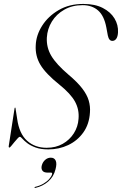

<svg xmlns="http://www.w3.org/2000/svg" viewBox="-20 -730 605 951"><path d="M219.5 10Q181.5 10 156 0.5Q130.5 -9 114.8 -21.2Q99 -33.5 90.8 -43Q82.5 -52.5 78 -52.5Q74.5 -52.5 67 -44.2Q59.5 -36 51 -25.8Q42.5 -15.5 35.8 -7.2Q29 1 26.5 1Q24.5 1 23.8 -0.8Q23 -2.5 23 -5L52 -192.5Q52.5 -195 53 -196Q53.5 -197 54.5 -197Q56 -197 56.5 -196Q57 -195 57 -192.5L65 -141.5Q75 -68 114 -33Q153 2 211 2Q256 2 290.5 -17.5Q325 -37 345.8 -69.8Q366.5 -102.5 369 -141.5Q373 -187 351.8 -226.2Q330.5 -265.5 274 -311Q207 -364.5 180.5 -408.5Q154 -452.5 157 -505.5Q159 -556 189 -603Q219 -650 271 -680.2Q323 -710.5 392.5 -710.5Q450.5 -710.5 489.2 -690.5Q528 -670.5 547.2 -638.5Q566.5 -606.5 564.5 -569.5Q563.5 -549 556 -538.2Q548.5 -527.5 536.5 -527.5Q528 -527.5 522.5 -534Q517 -540.5 514 -554.5L506.5 -595Q495.5 -652.5 465.5 -678.5Q435.5 -704.5 389.5 -704.5Q338 -704.5 298.8 -682.2Q259.5 -660 237 -623.5Q214.5 -587 212 -543.5Q209.5 -495 234.2 -453.2Q259 -411.5 320 -359.5Q363.5 -323 387.2 -292Q411 -261 419.5 -231.8Q428 -202.5 425.5 -172.5Q422 -115 392.8 -74Q363.5 -33 318 -11.5Q272.5 10 219.5 10ZM216 125Q196.5 125 189.8 114.8Q183 104.5 187 89.5Q191.5 72.5 203.8 61.8Q216 51 231.5 51Q249.5 51 256 65.8Q262.5 80.5 255 108.5Q246 145.5 218.8 169Q191.5 192.5 156 200.5Q153.5 201 152.2 200.8Q151 200.5 151 199.5Q151 198 151.8 197Q152.5 196 154.5 195.5Q176.5 190.5 194.5 180Q212.5 169.5 223.8 156.8Q235 144 238 133Q239.5 125 233 125Z"/></svg>

Font: Fraunces 120pt Light
Style: Italic
Weight: 300
Italic angle: -16°
Version: Version 1.000;[b76b70a41]